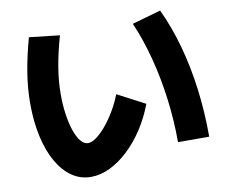

<svg xmlns="http://www.w3.org/2000/svg" viewBox="-84 -848 1168 994"><g transform="rotate(-10 500.0 -351.0)"><path d="M317 42Q262 42 217 11Q172 -20 139.5 -77Q107 -134 89.5 -213Q72 -292 72 -388Q72 -464 85 -546Q98 -628 125 -726L285 -708Q260 -620 248 -547Q236 -474 236 -407Q236 -348 243.5 -298Q251 -248 264 -211Q277 -174 294.5 -153.5Q312 -133 332 -133Q352 -133 376.5 -151Q401 -169 427.5 -200.5Q454 -232 478 -272.5Q502 -313 519 -357L664 -281Q638 -212 599.5 -153Q561 -94 514 -50Q467 -6 417 18Q367 42 317 42ZM791 -57Q791 -171 776.5 -284Q762 -397 734.5 -503Q707 -609 667 -701L818 -744Q863 -649 893.5 -538.5Q924 -428 939.5 -307Q955 -186 955 -57Z"/></g></svg>

Font: M PLUS 1 ExtraBold
Style: Regular
Weight: 800
Designer: Coji Morishita
Foundry: UNDERFOREST DESIGN
Version: Version 1.001